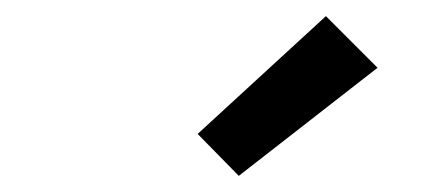

<svg xmlns="http://www.w3.org/2000/svg" viewBox="-20 -792 540 238"><path d="M276 -574 225 -626 384 -772 448 -708Z"/></svg>

Font: Iosevka Gothic
Style: Bold Italic
Weight: 700
Italic angle: -9°
Monospace: yes
Designer: Belleve Invis
Foundry: Belleve Invis
Version: Version 15.5.1; ttfautohint (v1.8.4)